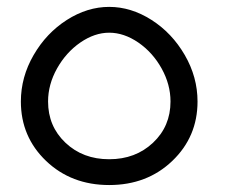

<svg xmlns="http://www.w3.org/2000/svg" viewBox="-20 -532 652 552"><path d="M40 -240.2Q40 -310.5 76.7 -373.8Q113.3 -437 172.1 -474.6Q231 -512.2 293.9 -512.2Q356.9 -512.2 415.8 -474.6Q474.6 -437 511.2 -373.8Q547.9 -310.5 547.9 -240.2Q547.9 -138.7 475.3 -69.3Q402.8 0 293.9 0Q185.1 0 112.5 -69.3Q40 -138.7 40 -240.2ZM470.2 -240.2Q470.2 -289.1 444.6 -335.2Q418.9 -381.3 377.7 -409.7Q336.4 -438 293.9 -438Q252 -438 210.9 -409.7Q169.9 -381.3 144 -335.2Q118.2 -289.1 118.2 -240.2Q118.2 -168.9 168.2 -121.6Q218.3 -74.2 293.9 -74.2Q369.6 -74.2 419.9 -121.6Q470.2 -168.9 470.2 -240.2Z"/></svg>

Font: Montserrat-Arabic Light
Style: Regular
Weight: 300
Designer: Mohamed Gaber
Foundry: Kief Type Foundry
Version: Version 5.008;PS 005.008;hotconv 1.0.88;makeotf.lib2.5.64775